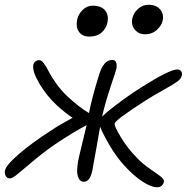

<svg xmlns="http://www.w3.org/2000/svg" viewBox="-36 -728 785 807"><path d="M573.2 -584Q546.4 -584 530.5 -603.8Q514.6 -623.5 520 -649.9Q525.4 -673.8 544.4 -690.9Q563.5 -708 587.9 -708Q620.6 -708 637 -688.5Q653.3 -668.9 647.9 -642.1Q644 -622.1 624 -603Q604 -584 573.2 -584ZM339.8 -574.2Q310.1 -574.2 296.1 -594Q282.2 -613.8 288.1 -645Q293.5 -668.9 311.5 -686.5Q329.6 -704.1 353 -704.1Q390.1 -704.1 405.8 -684.3Q421.4 -664.6 416 -634.8Q410.6 -608.4 391.1 -591.3Q371.6 -574.2 339.8 -574.2ZM5.9 22Q-5.9 22 -11.7 11.7Q-17.6 1.5 -15.1 -11.2Q-10.3 -34.7 45.7 -82.5Q101.6 -130.4 176.8 -178.2Q213.4 -203.1 269 -232.9Q234.4 -256.3 203.1 -285.2Q160.2 -324.7 129.6 -376.5Q99.1 -428.2 104 -455.1Q105.5 -463.4 112.1 -469.2Q118.7 -475.1 129.9 -475.1Q138.7 -475.1 148.9 -460.9Q159.2 -446.8 169.2 -426.8Q179.2 -406.7 200.2 -377.2Q221.2 -347.7 246.1 -324.2Q298.3 -275.4 337.9 -252.9Q351.6 -321.8 381.8 -418Q400.4 -476.1 436 -476.1Q459 -476.1 453.1 -439Q452.1 -432.6 429.7 -366.2Q407.2 -299.8 393.1 -237.8Q404.8 -247.6 414.1 -256.8Q482.4 -313.5 561 -362.8Q676.8 -436 709 -436Q720.2 -436 725.3 -429Q730.5 -421.9 728 -410.2Q725.6 -397.5 710 -385.7Q694.3 -374 650.4 -349.6Q606.4 -325.2 575.2 -305.2Q449.2 -224.1 445.8 -209Q443.8 -197.8 472.2 -150.9Q500.5 -104 540 -64Q564 -39.1 595 -17.8Q626 3.4 640.4 14.6Q654.8 25.9 652.8 36.1Q651.4 45.4 644 52.2Q636.7 59.1 624 59.1Q599.6 59.1 562.5 34.9Q525.4 10.7 487.8 -30.8Q437.5 -85 393.1 -175.8Q392.1 -177.7 384.8 -194.8Q381.8 -178.7 368.9 -104.5Q356 -30.3 352.1 -11.2Q342.3 36.1 315.9 36.1Q301.8 36.1 294.7 21.5Q287.6 6.8 288.3 -12.2Q289.1 -31.2 292 -49.8Q297.4 -75.7 310.1 -127.2Q322.8 -178.7 328.1 -202.1Q274.4 -173.8 205.1 -127.9Q158.7 -97.2 111.8 -58.1Q64.9 -19 40.5 1.5Q16.1 22 5.9 22Z"/></svg>

Font: Shantell Sans Irregular Bouncy
Style: Italic
Weight: 300
Italic angle: -11.31°
Designer: Stephen Nixon, Anya Danilova, Shantell Martin
Foundry: Arrow Type
Version: Version 1.006;[9816181b4]